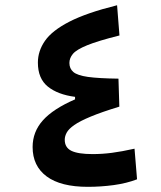

<svg xmlns="http://www.w3.org/2000/svg" viewBox="-20 -723 626 747"><path d="M321.8 3.9Q216.3 3.9 161.6 -36.6Q106.9 -77.1 106.9 -150.9Q106.9 -210 146.7 -254.6Q186.5 -299.3 272 -336.4V-346.2Q204.6 -355 166 -386.2Q127.4 -417.5 127.4 -479.5Q127.4 -524.4 155 -564.2Q182.6 -604 250 -638.7Q317.4 -673.3 435.5 -702.6L444.8 -585Q360.8 -564 319.1 -546.9Q277.3 -529.8 263.7 -513.4Q250 -497.1 250 -478Q250 -456.1 265.4 -442.9Q280.8 -429.7 322 -423.8Q363.3 -418 440.9 -417L444.3 -308.1Q375.5 -287.1 333.3 -269.5Q291 -252 269 -236.6Q247.1 -221.2 239.5 -207Q231.9 -192.9 231.9 -179.2Q231.9 -148.9 257.8 -136.2Q283.7 -123.5 340.3 -123.5Q377.4 -123.5 415.3 -128.4Q453.1 -133.3 503.4 -144.5L513.2 -25.4Q472.7 -9.8 422.6 -2.9Q372.6 3.9 321.8 3.9Z"/></svg>

Font: CaskaydiaCove NF SemiBold
Style: Regular
Weight: 600
Designer: Aaron Bell
Foundry: Saja Typeworks
Version: Version 2111.001; VTT 6.35;Nerd Fonts 3.2.1